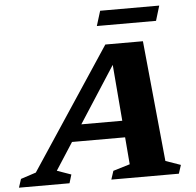

<svg xmlns="http://www.w3.org/2000/svg" viewBox="-124 -937 1018 997"><g transform="rotate(-5 385.0 -439.0)"><path d="M186 -212.5 215.5 -299.5H560L530.5 -212.5ZM704 -72 782.5 -44.5 768 0H416L430.5 -44.5L518 -71L472 -631L502 -634.5L138 -70.5L211.5 -44.5L198 0H-65.5L-51 -44.5L28.5 -70.5L446 -701.5H642ZM410.5 -801 434.5 -878.5H742.5L719 -801Z"/></g></svg>

Font: Newsreader 9pt
Style: Bold Italic
Weight: 700
Italic angle: -17°
Designer: Hugues Gentile
Foundry: Production Type
Version: Version 1.003